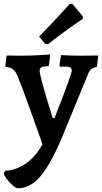

<svg xmlns="http://www.w3.org/2000/svg" viewBox="-42 -756 541 1017"><path d="M-22 161 -15 149Q49 144 99 107.5Q149 71 183 8Q180 2 178.5 -4Q177 -10 175 -15Q162 -50 117.5 -175.5Q73 -301 49 -358Q39 -381 24.5 -390.5Q10 -400 -12 -401L-14 -406L-7 -462L71 -461Q116 -461 169 -464Q222 -467 222 -468L224 -463L216 -406Q187 -405 177.5 -399.5Q168 -394 168 -382Q168 -351 237 -131H247Q338 -362 338 -382Q338 -393 331 -398Q324 -403 308 -403H276L273 -408L281 -464Q343 -461 387 -461L479 -462L471 -402Q449 -397 439 -387.5Q429 -378 420 -353L293 -44Q229 111 173.5 176.5Q118 242 52 241Q43 241 25 225.5Q7 210 -7.5 190.5Q-22 171 -22 161ZM196 -525 165 -562Q241 -639 328 -736H341L397 -669L396 -656Q297 -589 211 -521Z"/></svg>

Font: Alegreya
Style: Bold
Weight: 700
Designer: Juan Pablo del Peral
Foundry: Huerta Tipografica
Version: Version 2.008; ttfautohint (v1.8)